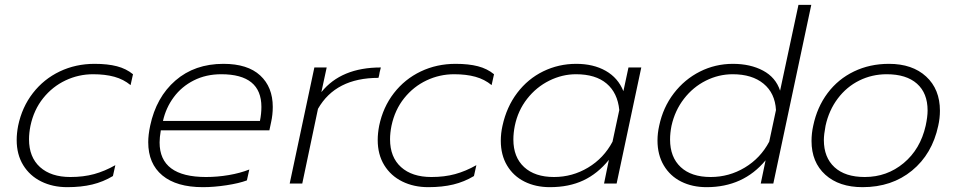

<svg xmlns="http://www.w3.org/2000/svg" viewBox="-20 -759 3955 794"><path d="M49 -180Q49 -208 55 -239Q71 -316 116 -374Q161 -432 227 -463.5Q293 -495 371 -495Q425 -495 463.5 -485Q502 -475 530 -452L520 -407Q491 -431 453 -441.5Q415 -452 365 -452Q305 -452 251 -426.5Q197 -401 158.5 -353Q120 -305 106 -239Q100 -209 100 -183Q100 -109 145.5 -68Q191 -27 271 -27Q325 -27 369 -39Q413 -51 457 -76L447 -31Q407 -7 361.5 4Q316 15 258 15Q198 15 150.5 -8.5Q103 -32 76 -76Q49 -120 49 -180Z M593 -171Q593 -201 601 -239Q626 -357 705.5 -426Q785 -495 904 -495Q1004 -495 1056 -447Q1108 -399 1108 -317Q1108 -284 1101 -253L1094 -220H645Q640 -190 640 -170Q640 -27 832 -27Q879 -27 926 -35Q973 -43 1011 -58L1001 -13Q969 -1 917 7Q865 15 819 15Q710 15 651.5 -33.5Q593 -82 593 -171ZM1055 -259Q1061 -289 1061 -317Q1061 -452 895 -452Q832 -452 781.5 -426.5Q731 -401 698.5 -357Q666 -313 654 -259Z M1280 -480H1331L1309 -378Q1391 -480 1555 -480L1550 -460Q1548 -445 1545 -437Q1368 -437 1295 -309L1230 0H1178Z M1542 -180Q1542 -208 1548 -239Q1564 -316 1609 -374Q1654 -432 1720 -463.5Q1786 -495 1864 -495Q1918 -495 1956.5 -485Q1995 -475 2023 -452L2013 -407Q1984 -431 1946 -441.5Q1908 -452 1858 -452Q1798 -452 1744 -426.5Q1690 -401 1651.5 -353Q1613 -305 1599 -239Q1593 -209 1593 -183Q1593 -109 1638.5 -68Q1684 -27 1764 -27Q1818 -27 1862 -39Q1906 -51 1950 -76L1940 -31Q1900 -7 1854.5 4Q1809 15 1751 15Q1691 15 1643.5 -8.5Q1596 -32 1569 -76Q1542 -120 1542 -180Z M2051 -177Q2051 -208 2058 -239Q2075 -317 2119 -375Q2163 -433 2226.5 -464Q2290 -495 2363 -495Q2434 -495 2485 -466Q2536 -437 2558 -382L2579 -480H2632L2530 0H2478L2498 -98Q2452 -41 2392.5 -13Q2333 15 2254 15Q2195 15 2149 -8Q2103 -31 2077 -74.5Q2051 -118 2051 -177ZM2513 -173 2541 -304Q2534 -375 2488.5 -413.5Q2443 -452 2362 -452Q2305 -452 2251.5 -425.5Q2198 -399 2160 -350.5Q2122 -302 2109 -239Q2103 -209 2103 -182Q2103 -109 2147.5 -68Q2192 -27 2271 -27Q2347 -27 2412 -66Q2477 -105 2513 -173Z M2699 -178Q2699 -208 2706 -239Q2722 -315 2766.5 -373Q2811 -431 2874.5 -463Q2938 -495 3011 -495Q3083 -495 3135.5 -467Q3188 -439 3206 -384L3282 -739H3335L3178 0H3126L3146 -96Q3054 15 2902 15Q2843 15 2797 -8Q2751 -31 2725 -75Q2699 -119 2699 -178ZM3161 -173 3189 -304Q3185 -374 3137.5 -413Q3090 -452 3010 -452Q2952 -452 2899 -425.5Q2846 -399 2808.5 -350.5Q2771 -302 2757 -239Q2751 -209 2751 -182Q2751 -109 2795 -68Q2839 -27 2919 -27Q2995 -27 3060 -66Q3125 -105 3161 -173Z M3336 -176Q3336 -208 3343 -239Q3359 -316 3402.5 -374Q3446 -432 3511.5 -463.5Q3577 -495 3656 -495Q3753 -495 3810 -442.5Q3867 -390 3867 -301Q3867 -270 3860 -239Q3835 -122 3751.5 -53.5Q3668 15 3547 15Q3450 15 3393 -36.5Q3336 -88 3336 -176ZM3808 -239Q3816 -276 3816 -302Q3816 -374 3772 -413Q3728 -452 3647 -452Q3586 -452 3533.5 -426Q3481 -400 3444.5 -351.5Q3408 -303 3394 -239Q3387 -202 3387 -180Q3387 -108 3431 -67.5Q3475 -27 3556 -27Q3648 -27 3717 -84.5Q3786 -142 3808 -239Z"/></svg>

Font: Prompt ExtraLight
Style: Italic
Weight: 275
Italic angle: -12°
Designer: Katatrad Team
Foundry: CadsonDemak
Version: Version 1.000